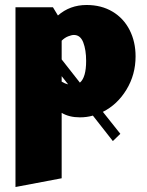

<svg xmlns="http://www.w3.org/2000/svg" viewBox="-20 -460 590 769"><path d="M392 -12 462 76 432 105 352 3Q328 10 300 10Q257 10 227 -8V254L42 289V-431H192L212 -398Q260 -440 327 -440Q386 -440 430.5 -413.5Q475 -387 499 -340Q523 -293 523 -234Q523 -161 486.5 -101Q450 -41 392 -12ZM276 -320Q267 -320 253 -314.5Q239 -309 227 -297V-222L300 -129Q325 -150 325 -216Q325 -260 313.5 -290Q302 -320 276 -320ZM253 -122 227 -155V-133Q240 -125 253 -122Z"/></svg>

Font: Ysabeau Heavy
Style: Regular
Weight: 800
Designer: Christian Thalmann (Catharsis Fonts)
Version: Version 0.003